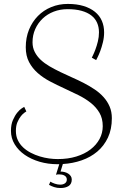

<svg xmlns="http://www.w3.org/2000/svg" viewBox="-20 -720 629 968"><path d="M144 -506.8Q144 -479.5 155.3 -457.8Q166.5 -436 185.5 -418.2Q204.6 -400.4 230.2 -385.5Q255.9 -370.6 284.7 -356.7Q313.5 -342.8 344 -329.3Q374.5 -315.9 403.3 -301Q432.1 -286.1 457.8 -268.8Q483.4 -251.5 502.4 -230.2Q521.5 -209 532.7 -182.9Q543.9 -156.7 543.9 -124Q543.9 -68.4 524.2 -26.4Q504.4 15.6 470.5 44.2Q436.5 72.8 391.6 88.4Q346.7 104 296.9 106.9L285.2 145Q295.9 145 306.2 147.7Q316.4 150.4 324.2 155.5Q332 160.6 336.9 168Q341.8 175.3 341.8 185.1Q341.8 207.5 325.9 217.8Q310.1 228 285.2 228Q267.1 228 252.7 223.1Q238.3 218.3 227.1 211.9L233.9 195.8Q242.2 201.2 256.3 206.1Q270.5 210.9 283.2 210.9Q298.3 210.9 307.6 204.1Q316.9 197.3 316.9 185.1Q316.9 177.2 313 172.1Q309.1 167 303.2 164.1Q297.4 161.1 290.8 160.2Q284.2 159.2 278.8 159.2Q274.4 159.2 270.5 159.4Q266.6 159.7 262.2 161.1L278.8 107.9H270Q222.2 107.9 179.7 95.5Q137.2 83 105 60.8Q72.8 38.6 54 7.6Q35.2 -23.4 35.2 -60.1Q35.2 -92.3 45.2 -115Q55.2 -137.7 67.1 -152.3Q79.1 -167 89.8 -173.8Q100.6 -180.7 102.1 -181.2L112.8 -158.2Q111.8 -157.7 103.5 -152.1Q95.2 -146.5 85.7 -134.8Q76.2 -123 68.1 -104.7Q60.1 -86.4 60.1 -60.1Q60.1 -33.7 70.1 -12.9Q80.1 7.8 96.9 23.4Q113.8 39.1 135.5 50.3Q157.2 61.5 180.7 68.6Q204.1 75.7 227.5 78.9Q251 82 271 82Q322.8 82 364.7 69.1Q406.7 56.2 436.3 33.4Q465.8 10.7 481.9 -19.3Q498 -49.3 498 -84Q498 -123 481.4 -151.4Q464.8 -179.7 437.5 -201.4Q410.2 -223.1 375.2 -240.5Q340.3 -257.8 304 -274.4Q267.6 -291 232.7 -309.3Q197.8 -327.6 170.4 -351.6Q143.1 -375.5 126.5 -407Q109.9 -438.5 109.9 -481.9Q109.9 -530.3 126.2 -570.3Q142.6 -610.4 171.1 -639.4Q199.7 -668.5 238.3 -684.3Q276.9 -700.2 321.8 -700.2Q367.2 -700.2 401.4 -689.7Q435.5 -679.2 458.7 -660.4Q481.9 -641.6 493.4 -615.2Q504.9 -588.9 504.9 -557.1Q504.9 -531.2 498.8 -506.6Q492.7 -481.9 485.4 -462.4Q478 -442.9 471.7 -430.7Q465.3 -418.5 464.8 -417L442.9 -429.2Q442.9 -429.7 448.5 -440.9Q454.1 -452.1 460.9 -470.2Q467.8 -488.3 473.4 -511Q479 -533.7 479 -557.1Q479 -583.5 469.5 -605.2Q460 -627 440.4 -642.1Q420.9 -657.2 391.1 -665.5Q361.3 -673.8 320.8 -673.8Q283.2 -673.8 251 -661.4Q218.8 -648.9 195.1 -626.5Q171.4 -604 157.7 -573.5Q144 -543 144 -506.8Z"/></svg>

Font: Clicker Script
Style: Regular
Weight: 400
Designer: Astigmatic (AOETI)
Foundry: Astigmatic (AOETI)
Version: Version 1.000